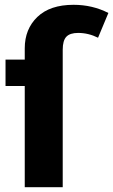

<svg xmlns="http://www.w3.org/2000/svg" viewBox="-20 -779 471 799"><path d="M286 -759Q365 -759 431 -725L388 -622Q348 -642 305 -642Q271 -642 256 -626Q241 -610 241 -572V0H83V-421H3V-531H83V-578Q83 -658 135.5 -708.5Q188 -759 286 -759Z"/></svg>

Font: Fira Sans
Style: Bold
Weight: 700
Designer: bBox Type GmbH & Carrois Corporate GbR & Edenspiekermann AG
Foundry: bBox Type GmbH & Carrois Corporate GbR & Edenspiekermann AG
Version: Version 4.301;PS 004.301;hotconv 1.0.88;makeotf.lib2.5.64775